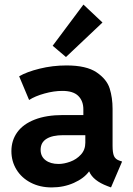

<svg xmlns="http://www.w3.org/2000/svg" viewBox="-20 -819 586 847"><path d="M30.3 -152.3Q30.3 -199.7 56.2 -235.6Q82 -271.5 133.3 -291.5Q184.6 -311.5 257.8 -311.5H347.7V-336.9Q347.7 -373.5 325.4 -395.8Q303.2 -418 254.9 -418Q217.8 -418 176.3 -406.5Q134.8 -395 108.4 -377.9L64.5 -482.4Q97.7 -502 154.8 -516.1Q211.9 -530.3 273.4 -530.3Q361.3 -530.3 406.2 -499.8Q451.2 -469.2 463.9 -428.5Q476.6 -387.7 476.6 -338.9V-175.8Q476.6 -145 482.9 -130.6Q489.3 -116.2 506.8 -110.4L518.6 -106.4L469.7 7.8L454.1 2Q390.6 -22 373.5 -62.5H372.6Q350.6 -32.2 305.9 -12.2Q261.2 7.8 208 7.8Q156.2 7.8 115.7 -13.2Q75.2 -34.2 52.7 -70.8Q30.3 -107.4 30.3 -152.3ZM238.3 -95.7Q262.2 -95.7 289.8 -105.7Q317.4 -115.7 336.9 -137Q356.4 -158.2 356.4 -189.5V-222.7H258.8Q210.9 -222.7 185.1 -206.5Q159.2 -190.4 159.2 -158.2Q159.2 -128.9 180.9 -112.3Q202.6 -95.7 238.3 -95.7ZM212.4 -617.2 348.1 -798.8 432.1 -719.7 271 -567.4Z"/></svg>

Font: Reddit Sans Vanilla
Style: Bold
Weight: 700
Designer: Stephen Hutchings
Foundry: Reddit
Version: Version 1.013